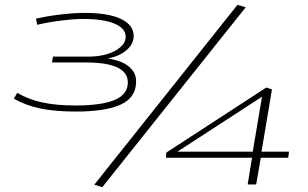

<svg xmlns="http://www.w3.org/2000/svg" viewBox="-20 -759 1267 790"><path d="M37 -353 51 -377Q97 -350 154 -337.5Q211 -325 291 -325Q399 -325 452.5 -348Q506 -371 506 -420Q506 -502 333 -502H194L198 -526H345Q385 -526 419.5 -536Q454 -546 475.5 -565Q497 -584 497 -608Q497 -643 450.5 -662Q404 -681 322 -681Q285 -681 232.5 -674.5Q180 -668 133 -657L128 -682Q174 -693 230 -699.5Q286 -706 327 -706Q426 -706 478 -681Q530 -656 530 -611Q530 -578 501 -553Q472 -528 424 -518Q480 -510 510 -485.5Q540 -461 540 -424Q540 -358 477.5 -329Q415 -300 293 -300Q207 -300 146.5 -312.5Q86 -325 37 -353ZM401 11 368 1 957 -739 991 -729ZM663 -110 664 -131 1076 -399 1099 -391 1056 -135H1169L1166 -110H1053L1034 0H999L1017 -110ZM710 -135H1020L1058 -361Z"/></svg>

Font: Georama ExtraExtended ExtraLight
Style: Italic
Weight: 200
Width: 8
Italic angle: -9°
Designer: Jean-Baptiste Levee
Foundry: Production Type
Version: Version 1.000